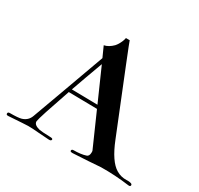

<svg xmlns="http://www.w3.org/2000/svg" viewBox="-158 -954 1196 1152"><g transform="rotate(30 440.0 -378.5)"><path d="M866 -18C858 -21 847 -23 832 -22C807 -21 783 -27 761 -40C722 -63 686 -116 653 -199C503 -570 428 -757 429 -758H403C400 -741 393 -725 383 -708C379 -701 374 -695 369 -689C350 -670 330 -658 309 -654L341 -583C267 -379 206 -210 157 -77C148 -51 130 -34 103 -26C89 -22 63 -20 24 -20C15 -20 11 -16 11 -9C11 -2 16 1 27 0C103 -5 147 -8 159 -8C176 -8 201 -7 232 -4L305 1C316 2 323 -1 324 -8C325 -14 319 -17 305 -17C266 -18 241 -20 230 -22C201 -29 187 -41 188 -58C190 -76 217 -159 268 -306L465 -303L567 -72C568 -69 568 -65 568 -61C568 -43 562 -32 551 -29C530 -22 501 -18 466 -18C458 -18 454 -14 454 -7C454 -2 460 0 471 0C548 -4 612 -8 661 -12C726 -13 792 -9 858 0C867 1 872 -2 872 -9C872 -13 870 -16 866 -18ZM276 -329C301 -399 327 -473 356 -550L455 -326Z"/></g></svg>

Font: GFS Fleischman
Style: Regular
Weight: 400
Designer: George Matthiopoulos
Foundry: George Matthiopoulos
Version: Version 1.0